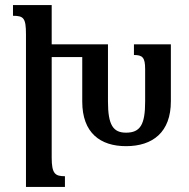

<svg xmlns="http://www.w3.org/2000/svg" viewBox="-20 -734 741 754"><path d="M183 -115V-510H303V-335C303 -212 374 -160 475 -160C580 -160 651 -215 651 -336V-560H506V-518C539 -518 550 -509 550 -463V-335C550 -245 531 -213 475 -213C425 -213 404 -242 404 -335V-560H183V-714H31V-672C73 -672 82 -663 82 -599V0H235V-42C197 -42 183 -51 183 -115Z"/></svg>

Font: Noto Serif Armenian ExtraCondensed SemiBold
Style: Regular
Weight: 600
Width: 2
Designer: Monotype Design Team
Foundry: Monotype Imaging Inc.
Version: Version 2.008